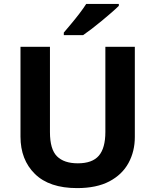

<svg xmlns="http://www.w3.org/2000/svg" viewBox="-20 -954 796 984"><path d="M671 -252Q671 -178 638.5 -118.5Q606 -59 540.5 -24.5Q475 10 375 10Q233 10 159 -62.5Q85 -135 85 -254V-714H236V-277Q236 -189 272 -153Q308 -117 379 -117Q453 -117 486.5 -156Q520 -195 520 -278V-714H671ZM589 -924Q575 -910 552 -890Q529 -870 502.5 -848Q476 -826 450.5 -806.5Q425 -787 406 -774H307V-787Q323 -806 344.5 -831.5Q366 -857 387 -884.5Q408 -912 422 -934H589Z"/></svg>

Font: Noto Sans Cham
Style: Bold
Weight: 700
Version: Version 2.002